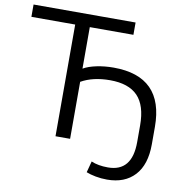

<svg xmlns="http://www.w3.org/2000/svg" viewBox="-94 -796 1044 1075"><g transform="rotate(10 427.5 -258.0)"><path d="M585 189Q551 189 519.5 183Q488 177 466 168L483 104Q522 121 578 121Q715 121 715 -47V-142Q715 -255 663.5 -308.5Q612 -362 506 -362Q409 -362 342 -324V0H259V-635H10V-705H590V-635H342V-399Q371 -416 417 -425.5Q463 -435 513 -435Q798 -435 798 -148V-49Q798 67 741.5 128Q685 189 585 189Z"/></g></svg>

Font: Mulish
Style: Regular
Weight: 400
Designer: Vernon Adams
Foundry: Vernon Adams
Version: Version 3.603; ttfautohint (v1.8.3)